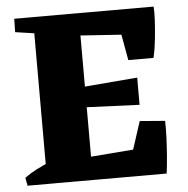

<svg xmlns="http://www.w3.org/2000/svg" viewBox="-49 -710 742 759"><g transform="rotate(-5 321.5 -331.0)"><path d="M30 0 24 -32Q46 -48 71 -61Q96 -74 123 -85L124 0ZM582 0 429 -16 494 -216 594 -208Q595 -180 593.5 -142.5Q592 -105 589 -67.5Q586 -30 582 0ZM156 -591 34 -609 35 -662H157ZM470 -460 437 -644 588 -662Q590 -641 588 -606Q586 -571 582 -532.5Q578 -494 570 -460ZM109 0V-662H290V0ZM499 -280 259 -290V-368L499 -388ZM574 -554 252 -576 177 -662H588ZM183 0 258 -90 576 -115 581 0Z"/></g></svg>

Font: Eczar
Style: Bold
Weight: 700
Designer: Vaibhav Singh
Foundry: Rosetta Type Foundry
Version: Version 2.000